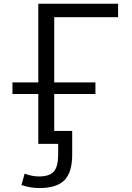

<svg xmlns="http://www.w3.org/2000/svg" viewBox="-20 -750 690 1001"><path d="M356.4 -67.4V56.6Q356.4 148.4 315.9 189.5Q275.4 230.5 184.6 230.5Q139.6 230.5 91.8 214.8L108.4 155.3Q146.5 169.9 183.6 169.9Q237.3 169.9 260.3 144.5Q283.2 119.1 283.2 56.6V0H262.7H233.4H179.7V-259.8H44.9V-320.3H179.7V-730.5H595.7V-660.2H262.7V-320.3H477.5V-259.8H262.7V-67.4Z"/></svg>

Font: Mgen+ 1c regular
Style: Regular
Weight: 400
Designer: [Source Han Sans]
Ryoko NISHIZUKA  (kana & ideographs); Paul D. Hunt (Latin, Greek & Cyrillic); Wenlong ZHANG  (bopomofo
Version: Version 1.059.20150602